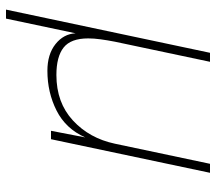

<svg xmlns="http://www.w3.org/2000/svg" viewBox="-60 -510 720 640"><g transform="rotate(90 300.0 -190.0)"><path d="M12 150 156 -530H186L119 -213Q114 -187 111 -165Q108 -143 108 -124Q108 -66 138.5 -42Q169 -18 230 -18Q322 -18 381.5 -73Q441 -128 459 -213L526 -530H556L444 0H416L438 -114Q409 -49 348.5 -18.5Q288 12 216 12Q161 12 127 -15Q93 -42 91 -82L42 150Z"/></g></svg>

Font: Geist Mono Thin
Style: Italic
Weight: 100
Italic angle: -12°
Monospace: yes
Designer: Basement.studio, Andrés Briganti, Mateo Zaragoza
Foundry: Basement.studio, Vercel, Andrés Briganti, Guido Ferreyra, Mateo Zaragoza
Version: Version 1.500; ttfautohint (v1.8.4.7-5d5b)